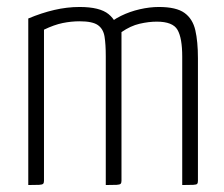

<svg xmlns="http://www.w3.org/2000/svg" viewBox="-20 -530 642 550"><path d="M61 0V-477Q99 -493 135.5 -501.5Q172 -510 208 -510Q266 -510 291 -489.5Q316 -469 322 -431.5Q328 -394 328 -341V-12Q328 -6 325.5 -3.5Q323 -1 314 -0.5Q305 0 283 0V-369Q283 -403 279.5 -425Q276 -447 260.5 -458Q245 -469 208 -469Q184 -469 159.5 -464Q135 -459 106 -445V-12Q106 -6 103.5 -3.5Q101 -1 92 -0.5Q83 0 61 0ZM283 0V-454Q301 -472 326.5 -484.5Q352 -497 380.5 -503.5Q409 -510 435 -510Q485 -510 508.5 -493Q532 -476 539.5 -443.5Q547 -411 547 -363V-12Q547 -6 545 -3.5Q543 -1 533.5 -0.5Q524 0 502 0V-368Q502 -421 488.5 -444.5Q475 -468 429 -468Q406 -468 380 -462Q354 -456 328 -438V-12Q328 -6 325.5 -3.5Q323 -1 314 -0.5Q305 0 283 0Z"/></svg>

Font: Yanone Kaffeesatz ExtraLight Light
Style: Regular
Weight: 300
Version: Version 2.003